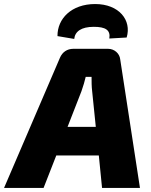

<svg xmlns="http://www.w3.org/2000/svg" viewBox="-65 -932 749 952"><path d="M303 -739C307 -776 338 -799 400 -799C458 -799 484 -783 477 -741L563 -746C589 -832 525 -912 407 -912C289 -912 219 -839 220 -753ZM441 0H629L531 -638C528 -667 502 -690 471 -690H299C268 -690 244 -674 232 -645L-45 0H151L214 -161H425ZM270 -303 339 -480C348 -505 355 -530 360 -551H389C389 -528 389 -503 392 -479L410 -303Z"/></svg>

Font: Exo 2 Extra Bold
Style: Italic
Weight: 800
Italic angle: -8°
Designer: Natanael Gama
Version: Version 1.001;PS 001.001;hotconv 1.0.88;makeotf.lib2.5.64775